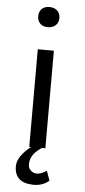

<svg xmlns="http://www.w3.org/2000/svg" viewBox="-59 -723 417 939"><g transform="rotate(5 149.5 -253.5)"><path d="M49 100Q49 60 95 17Q108 4 124 -6L167 1Q112 36 112 83Q112 86 112 86Q111 102 123 114Q136 127 154 127Q175 127 202 109L219 156Q189 183 143 183Q49 182 49 100ZM107.5 -604.5Q94 -618 94 -640.5Q94 -663 107.5 -676.5Q121 -690 145 -690Q169 -690 183.5 -676.5Q198 -663 198 -640.5Q198 -618 183.5 -604.5Q169 -591 145 -591Q121 -591 107.5 -604.5ZM106 0V-479H185V0Z"/></g></svg>

Font: Karmilla
Style: Regular
Weight: 400
Designer: Jonathan Pinhorn
Version: Version 1.000